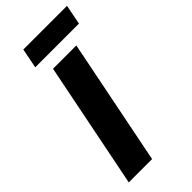

<svg xmlns="http://www.w3.org/2000/svg" viewBox="-256 -875 932 932"><g transform="rotate(-45 210.0 -409.0)"><path d="M26 0 156 -650H316L186 0ZM100 -716 120 -818H420L400 -716Z"/></g></svg>

Font: Source Sans 3 Black
Style: Italic
Weight: 900
Italic angle: -11°
Designer: Paul D. Hunt
Foundry: Adobe
Version: Version 3.052;hotconv 1.1.0;makeotfexe 2.6.0